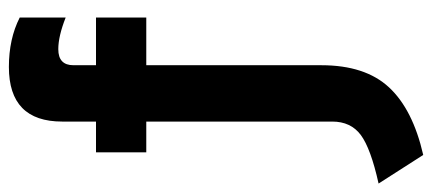

<svg xmlns="http://www.w3.org/2000/svg" viewBox="-314 -456 996 443"><g transform="rotate(-90 184.5 -234.0)"><path d="M-17 141Q64 123 95 100Q126 77 126 34V-395H55V-511H126V-589Q126 -712 252 -712Q317 -712 366 -687V-581Q323 -598 293 -598Q256 -598 256 -563V-511H366V-395H256V9Q256 110 205 165Q154 220 49 244Z"/></g></svg>

Font: ReCut ExtraBold
Style: Regular
Weight: 800
Designer: Giant Group (for alternate capitals set)
Version: Version 2.002;FEAKit 1.0